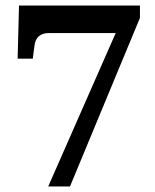

<svg xmlns="http://www.w3.org/2000/svg" viewBox="-20 -677 561 697"><path d="M155 0 400 -557H158Q110 -557 105 -510L99 -464H44L49 -657H488V-612L234 0Z"/></svg>

Font: Noto Serif Oriya
Style: Bold
Weight: 700
Designer: David Williams
Foundry: Google LLC, David Williams
Version: Version 1.051; ttfautohint (v1.8.4.7-5d5b)